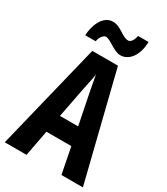

<svg xmlns="http://www.w3.org/2000/svg" viewBox="-223 -1019 969 1115"><g transform="rotate(30 262.0 -461.0)"><path d="M94 -772H164C168 -802 189 -825 203 -825C235 -825 282 -773 328 -773C381 -773 430 -825 432 -922H362C357 -895 343 -870 325 -870C283 -870 249 -921 196 -921C125 -921 96 -833 94 -772ZM380 0H524L347 -714H175L0 0H146L179 -174H346ZM283 -492 323 -293H201L240 -494C246 -524 258 -576 262 -605C269 -569 273 -542 283 -492Z"/></g></svg>

Font: Noto Sans Gurmukhi UI ExtraCondensed
Style: Bold
Weight: 700
Width: 2
Designer: Jelle Bosma - Monotype Design Team
Foundry: Monotype Imaging Inc.
Version: Version 2.004